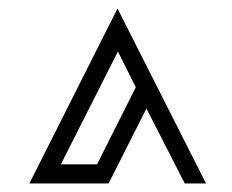

<svg xmlns="http://www.w3.org/2000/svg" viewBox="-20 -749 545 451"><path d="M464 -318H414L324 -494L235 -318H49L256 -729ZM299 -544 257 -628 123 -363H208Z"/></svg>

Font: Geostar
Style: Regular
Weight: 400
Designer: Joe Prince
Foundry: Joe Prince
Version: Version 1.002